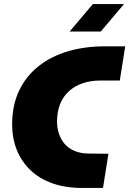

<svg xmlns="http://www.w3.org/2000/svg" viewBox="-20 -929 639 949"><path d="M387 0Q303 0 238.5 -23Q174 -46 130 -88.5Q86 -131 63 -188Q40 -245 40 -314Q40 -408 74 -480Q108 -552 169.5 -601Q231 -650 314.5 -675Q398 -700 497 -700H599L572 -531H477Q428 -531 388.5 -517.5Q349 -504 320.5 -478Q292 -452 277 -414.5Q262 -377 262 -329Q262 -295 272 -266Q282 -237 301.5 -215.5Q321 -194 351 -182Q381 -170 421 -170L516 -169L489 0ZM324 -773 439 -909H593L478 -773Z"/></svg>

Font: MuseoModerno Thin Black
Style: Italic
Weight: 900
Italic angle: -9°
Version: Version 1.003